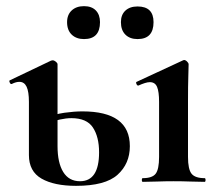

<svg xmlns="http://www.w3.org/2000/svg" viewBox="-20 -591 717 624"><path d="M227 13Q156 13 115 -10.5Q74 -34 74 -87V-260Q74 -293 66.5 -309Q59 -325 43 -325Q38 -325 32 -323.5Q26 -322 18 -318Q14 -317 11.5 -323Q9 -329 12 -330L146 -394Q149 -395 151 -395Q156 -395 161.5 -390.5Q167 -386 167 -382V-116Q167 -62 185.5 -32Q204 -2 240 -2Q302 -2 302 -96Q302 -146 282 -176.5Q262 -207 212 -207Q195 -207 174.5 -202.5Q154 -198 131 -187L125 -206Q157 -220 189 -224.5Q221 -229 248 -229Q402 -229 402 -116Q402 -59 362 -23Q322 13 227 13ZM444 0Q441 0 441 -6Q441 -12 444 -12Q475 -12 486 -26.5Q497 -41 497 -81V-260Q497 -293 490.5 -308.5Q484 -324 467 -324Q460 -324 450.5 -321Q441 -318 430 -313Q426 -312 423.5 -318Q421 -324 424 -325L575 -395Q577 -396 578 -396Q583 -396 588 -391Q593 -386 593 -382Q593 -370 592 -342Q591 -314 591 -262V-81Q591 -41 602.5 -26.5Q614 -12 645 -12Q648 -12 648 -6Q648 0 645 0Q625 0 599 -1Q573 -2 544 -2Q516 -2 490 -1Q464 0 444 0ZM253 -464Q228 -464 213 -478.5Q198 -493 198 -519Q198 -543 213 -557Q228 -571 253 -571Q278 -571 291.5 -557Q305 -543 305 -519Q305 -464 253 -464ZM427 -464Q402 -464 387.5 -478.5Q373 -493 373 -519Q373 -543 387.5 -556.5Q402 -570 427 -570Q479 -570 479 -519Q479 -464 427 -464Z"/></svg>

Font: Cormorant Infant Light
Style: Regular
Weight: 300
Designer: Christian Thalmann (Catharsis Fonts)
Foundry: Catharsis Fonts
Version: Version 4.001